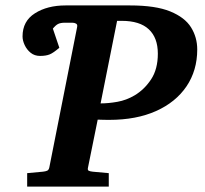

<svg xmlns="http://www.w3.org/2000/svg" viewBox="-20 -691 760 711"><path d="M80.6 0V-49.8L138.7 -55.2Q148.4 -56.2 154.5 -58.8Q160.6 -61.5 162.6 -70.8L265.6 -590.8Q267.6 -600.1 261.7 -603.5Q255.9 -606.9 247.6 -606.9H220.7Q204.1 -606.9 194.8 -602.1Q185.5 -597.2 175.8 -585L199.7 -514.2Q177.7 -495.1 163.8 -489.5Q149.9 -483.9 128.4 -483.9Q107.9 -483.9 93.5 -495.6Q79.1 -507.3 71.3 -524.2Q63.5 -541 63.5 -556.2Q63.5 -612.8 109.4 -641.8Q155.3 -670.9 222.7 -670.9H461.4Q556.2 -670.9 610.4 -648.7Q664.6 -626.5 687.5 -589.6Q710.4 -552.7 710.4 -507.8Q710.4 -430.2 670.7 -371.3Q630.9 -312.5 557.9 -279.8Q484.9 -247.1 384.8 -247.1Q376.5 -247.1 364.3 -247.3Q352.1 -247.6 341.8 -248L305.7 -69.8Q303.7 -61 308.8 -58.6Q314 -56.2 323.7 -55.2L382.8 -49.8V0ZM352.5 -308.1Q381.8 -308.1 414.8 -314Q447.8 -319.8 478.5 -337.9Q514.6 -359.4 539.6 -397.2Q564.5 -435.1 564.5 -492.2Q564.5 -551.3 531 -582.5Q497.6 -613.8 430.7 -613.8Q427.2 -613.8 422.6 -613.8Q418 -613.8 413.6 -613.8Z"/></svg>

Font: Charis
Style: Bold Italic
Weight: 700
Italic angle: -11°
Designer: Walt Agee, Miriam Martin, Annie Olsen, Victor Gaultney, Lorna Priest, Alan Ward, Bob Hallissy, Martin Hosken, Sharon Cor
Foundry: SIL Global
Version: Version 7.000